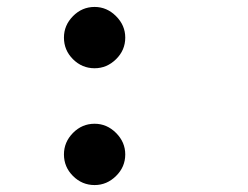

<svg xmlns="http://www.w3.org/2000/svg" viewBox="-20 -524 707 548"><path d="M250 -170.8Q285 -170.8 311.2 -144.6Q337.5 -118.3 337.5 -83.3Q337.5 -47.5 311.2 -21.7Q285 4.2 250 4.2Q214.2 4.2 188.3 -21.7Q162.5 -47.5 162.5 -83.3Q162.5 -118.3 188.3 -144.6Q214.2 -170.8 250 -170.8ZM250 -504.2Q285 -504.2 311.2 -477.9Q337.5 -451.7 337.5 -416.7Q337.5 -380.8 311.2 -355Q285 -329.2 250 -329.2Q214.2 -329.2 188.3 -355Q162.5 -380.8 162.5 -416.7Q162.5 -451.7 188.3 -477.9Q214.2 -504.2 250 -504.2Z"/></svg>

Font: 0xA000-Dots-Mono
Style: Dots-Mono
Weight: 400
Version: Version 0.1